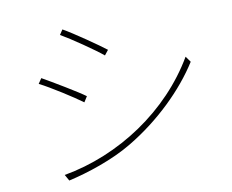

<svg xmlns="http://www.w3.org/2000/svg" viewBox="-78 -813 1112 919"><g transform="rotate(-10 478.0 -353.0)"><path d="M280 -712 264 -688C313 -660 421 -586 459 -554L478 -578C445 -604 330 -684 280 -712ZM170 -24 187 6C280 -15 406 -56 502 -114C651 -203 780 -329 858 -453L838 -481C698 -242 442 -72 170 -24ZM140 -500 123 -475C175 -449 283 -380 323 -350L340 -377C307 -402 188 -473 140 -500Z"/></g></svg>

Font: Kinto Sans Thin
Style: Regular
Weight: 100
Designer: Authors: Ryoko NISHIZUKA  (kana & ideographs); Paul D. Hunt (Latin, Greek & Cyrillic); Wenlong ZHANG  (bopomofo); Sandol
Foundry: Adobe Systems Incorporated, ookami Inc.
Version: Version 0.001